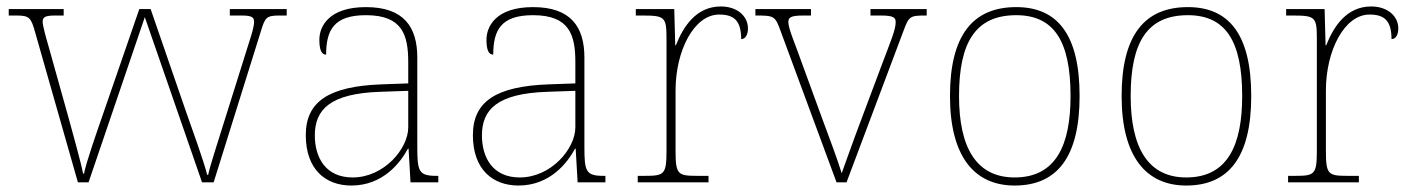

<svg xmlns="http://www.w3.org/2000/svg" viewBox="-20 -564 4361 594"><path d="M89 -463 221 0H254L428 -511L605 0H641L787 -467C800 -510 804 -516 845 -516H867V-536H691V-516H728C762 -516 766 -509 766 -496C766 -481 758 -456 749 -428L679 -205C654 -124 631 -56 624 -23H621C612 -61 571 -175 554 -223L446 -536H411L297 -206C280 -157 246 -60 240 -27H237C231 -60 205 -152 192 -200L129 -425C123 -445 112 -485 112 -496C112 -509 116 -516 150 -516H177V-536H7V-516H30C71 -516 76 -510 89 -463Z M1067 10C1165 10 1219 -61 1242 -104H1244L1250 0H1336V-20H1329C1275 -20 1271 -35 1271 -110V-386C1271 -481 1229 -542 1112 -542C997 -542 968 -482 968 -441C968 -409 975 -395 989 -395C989 -471 1013 -517 1112 -517C1225 -517 1243 -456 1243 -371V-306L1160 -303C999 -297 926 -251 926 -146C926 -39 988 10 1067 10ZM1071 -15C987 -15 954 -77 954 -145C954 -225 1001 -275 1157 -280L1243 -283V-170C1243 -104 1168 -15 1071 -15Z M1584 10C1682 10 1736 -61 1759 -104H1761L1767 0H1853V-20H1846C1792 -20 1788 -35 1788 -110V-386C1788 -481 1746 -542 1629 -542C1514 -542 1485 -482 1485 -441C1485 -409 1492 -395 1506 -395C1506 -471 1530 -517 1629 -517C1742 -517 1760 -456 1760 -371V-306L1677 -303C1516 -297 1443 -251 1443 -146C1443 -39 1505 10 1584 10ZM1588 -15C1504 -15 1471 -77 1471 -145C1471 -225 1518 -275 1674 -280L1760 -283V-170C1760 -104 1685 -15 1588 -15Z M1953 0H2172V-20H2137C2077 -20 2070 -24 2070 -98V-284C2070 -407 2127 -519 2205 -519C2250 -519 2273 -501 2273 -443C2287 -443 2294 -458 2294 -476C2294 -514 2261 -544 2210 -544C2134 -544 2094 -482 2071 -424H2069L2066 -536H1947V-516H1965C2038 -516 2042 -512 2042 -442V-98C2042 -24 2035 -20 1975 -20H1953Z M2395 -468 2568 0H2599L2775 -468C2792 -514 2795 -516 2845 -516H2847V-536H2673V-516H2705C2746 -516 2751 -509 2751 -495C2751 -472 2735 -435 2709 -366L2649 -206C2613 -111 2593 -52 2584 -28C2573 -65 2545 -140 2523 -199L2447 -407C2436 -437 2419 -478 2419 -495C2419 -509 2424 -516 2465 -516H2489V-536H2317V-516C2375 -516 2378 -515 2395 -468Z M3119 10C3251 10 3320 -79 3320 -267C3320 -459 3250 -542 3124 -542C2989 -542 2919 -454 2919 -267C2919 -79 2995 10 3119 10ZM3119 -15C3000 -15 2947 -108 2947 -267C2947 -433 2998 -517 3124 -517C3240 -517 3292 -438 3292 -267C3292 -115 3247 -15 3119 -15Z M3650 10C3782 10 3851 -79 3851 -267C3851 -459 3781 -542 3655 -542C3520 -542 3450 -454 3450 -267C3450 -79 3526 10 3650 10ZM3650 -15C3531 -15 3478 -108 3478 -267C3478 -433 3529 -517 3655 -517C3771 -517 3823 -438 3823 -267C3823 -115 3778 -15 3650 -15Z M3965 0H4184V-20H4149C4089 -20 4082 -24 4082 -98V-284C4082 -407 4139 -519 4217 -519C4262 -519 4285 -501 4285 -443C4299 -443 4306 -458 4306 -476C4306 -514 4273 -544 4222 -544C4146 -544 4106 -482 4083 -424H4081L4078 -536H3959V-516H3977C4050 -516 4054 -512 4054 -442V-98C4054 -24 4047 -20 3987 -20H3965Z"/></svg>

Font: Noto Serif Malayalam Thin
Style: Regular
Weight: 100
Designer: Indian type Foundry, Jelle Bosma, Monotype Design Team
Foundry: Monotype Imaging Inc.
Version: Version 2.104